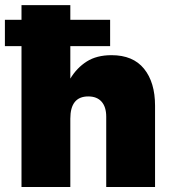

<svg xmlns="http://www.w3.org/2000/svg" viewBox="-44 -748 683 768"><path d="M237.3 -273.4V0H42V-727.5H237.3V-433.6Q263.2 -476.6 303 -502Q342.8 -527.3 402.3 -527.3Q488.3 -527.3 532.2 -472.9Q576.2 -418.5 576.2 -325.2V0H380.9V-281.2Q380.9 -320.3 362.3 -341.3Q343.8 -362.3 309.1 -362.3Q237.3 -362.3 237.3 -273.4ZM-24.4 -563.5V-668.9H396.5V-563.5Z"/></svg>

Font: Inter Display Black
Style: Regular
Weight: 900
Designer: Rasmus Andersson
Foundry: rsms
Version: Version 4.000;git-a52131595